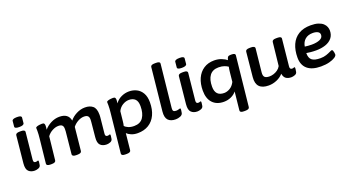

<svg xmlns="http://www.w3.org/2000/svg" viewBox="-59 -1492 4461 2439"><g transform="rotate(-20 2171.5 -273.0)"><path d="M168 7Q117 7 86 -22.5Q55 -52 62 -129L99 -496Q102 -525 155 -525H175Q202 -525 214 -517Q226 -509 225 -497L188 -133Q186 -111 193 -102Q200 -93 215 -93Q227 -93 235.5 -96.5Q244 -100 247 -100Q255 -100 255 -89Q255 -86 254 -73.5Q253 -61 249 -38Q244 -13 217.5 -3Q191 7 168 7ZM172 -581Q138 -581 123.5 -588.5Q109 -596 111 -610L118 -682Q119 -695 135 -702.5Q151 -710 185 -710Q219 -710 232.5 -703Q246 -696 245 -682L238 -610Q235 -581 172 -581Z M1141 7Q1086 7 1055.5 -23.5Q1025 -54 1033 -130L1052 -327Q1052 -334 1053 -342.5Q1054 -351 1054 -362Q1054 -395 1038 -410Q1022 -425 987 -425Q948 -425 906 -402.5Q864 -380 834 -342L802 -27Q799 2 746 2H726Q700 2 687.5 -6.5Q675 -15 676 -27L706 -327Q706 -336 706.5 -343.5Q707 -351 707 -362Q707 -395 691.5 -410Q676 -425 641 -425Q601 -425 558 -402Q515 -379 488 -341L454 -27Q451 2 399 2H379Q352 2 339.5 -6.5Q327 -15 329 -28L364 -357Q367 -384 368.5 -408.5Q370 -433 370 -456Q370 -467 369.5 -476Q369 -485 369 -495Q369 -506 386.5 -512Q404 -518 424.5 -520Q445 -522 455 -522Q477 -522 484 -512Q491 -502 491 -483Q491 -458 486 -430Q521 -473 577 -501.5Q633 -530 691 -530Q813 -530 831 -428Q864 -471 921 -500.5Q978 -530 1038 -530Q1103 -530 1142.5 -497.5Q1182 -465 1182 -381Q1182 -371 1181.5 -361Q1181 -351 1180 -341L1159 -133Q1154 -93 1187 -93Q1198 -93 1206.5 -96.5Q1215 -100 1218 -100Q1226 -100 1226 -89Q1226 -86 1225 -73.5Q1224 -61 1220 -38Q1215 -13 1189 -3Q1163 7 1141 7Z M1317 207Q1289 207 1277.5 198.5Q1266 190 1267 178L1323 -357Q1326 -384 1327.5 -407.5Q1329 -431 1329 -456Q1329 -467 1328.5 -476Q1328 -485 1328 -495Q1328 -506 1345.5 -512Q1363 -518 1383.5 -520Q1404 -522 1414 -522Q1436 -522 1443 -512Q1450 -502 1450 -483Q1450 -462 1446 -437Q1477 -482 1527.5 -506Q1578 -530 1633 -530Q1688 -530 1734.5 -507Q1781 -484 1809.5 -435Q1838 -386 1838 -310Q1838 -212 1804.5 -140.5Q1771 -69 1708.5 -31Q1646 7 1561 7Q1511 7 1473.5 -9Q1436 -25 1416 -46L1393 178Q1390 207 1337 207ZM1548 -94Q1631 -94 1670 -150.5Q1709 -207 1709 -304Q1709 -371 1678.5 -400Q1648 -429 1596 -429Q1553 -429 1511 -404Q1469 -379 1446 -332L1432 -200Q1429 -167 1422 -140Q1436 -123 1469 -108.5Q1502 -94 1548 -94Z M2073 7Q2006 7 1972.5 -28.5Q1939 -64 1947 -145L2007 -725Q2010 -753 2063 -753H2083Q2136 -753 2133 -725L2072 -144Q2069 -116 2079.5 -105Q2090 -94 2115 -94Q2134 -94 2150 -99.5Q2166 -105 2170 -105Q2177 -105 2177 -94Q2177 -91 2176.5 -78Q2176 -65 2171 -43Q2166 -18 2136 -5.5Q2106 7 2073 7Z M2366 7Q2315 7 2284 -22.5Q2253 -52 2260 -129L2297 -496Q2300 -525 2353 -525H2373Q2400 -525 2412 -517Q2424 -509 2423 -497L2386 -133Q2384 -111 2391 -102Q2398 -93 2413 -93Q2425 -93 2433.5 -96.5Q2442 -100 2445 -100Q2453 -100 2453 -89Q2453 -86 2452 -73.5Q2451 -61 2447 -38Q2442 -13 2415.5 -3Q2389 7 2366 7ZM2370 -581Q2336 -581 2321.5 -588.5Q2307 -596 2309 -610L2316 -682Q2317 -695 2333 -702.5Q2349 -710 2383 -710Q2417 -710 2430.5 -703Q2444 -696 2443 -682L2436 -610Q2433 -581 2370 -581Z M2921 207Q2868 207 2870 178L2896 -70Q2868 -34 2822.5 -13.5Q2777 7 2725 7Q2628 7 2573.5 -51.5Q2519 -110 2519 -217Q2519 -311 2551 -381.5Q2583 -452 2642.5 -491Q2702 -530 2784 -530Q2838 -530 2883 -512Q2928 -494 2952 -473Q2954 -481 2956.5 -488.5Q2959 -496 2962 -502Q2967 -516 2978.5 -520.5Q2990 -525 3010 -525H3021Q3070 -525 3068 -498L2997 178Q2994 207 2941 207ZM2766 -97Q2805 -97 2844.5 -120Q2884 -143 2910 -194L2923 -321Q2926 -346 2928 -361.5Q2930 -377 2934 -391Q2915 -405 2883.5 -416.5Q2852 -428 2806 -428Q2727 -428 2687 -375Q2647 -322 2647 -224Q2647 -97 2766 -97Z M3331 7Q3246 7 3206 -34.5Q3166 -76 3174 -162L3207 -496Q3210 -525 3263 -525H3284Q3310 -525 3322.5 -517Q3335 -509 3334 -497L3301 -181Q3296 -135 3315 -116.5Q3334 -98 3380 -98Q3406 -98 3435 -107Q3464 -116 3490 -134.5Q3516 -153 3532 -182L3566 -496Q3569 -525 3621 -525H3641Q3668 -525 3680.5 -517Q3693 -509 3691 -497L3654 -133Q3650 -93 3682 -93Q3694 -93 3702 -96.5Q3710 -100 3714 -100Q3721 -100 3721 -89Q3721 -86 3720.5 -73.5Q3720 -61 3715 -38Q3711 -13 3685 -3Q3659 7 3637 7Q3592 7 3564.5 -12.5Q3537 -32 3529 -79Q3495 -39 3441 -16Q3387 7 3331 7Z M4037 7Q3918 7 3855.5 -46Q3793 -99 3793 -200Q3793 -300 3826 -374.5Q3859 -449 3925 -489.5Q3991 -530 4089 -530Q4150 -530 4191 -516.5Q4232 -503 4255.5 -481Q4279 -459 4288.5 -433.5Q4298 -408 4298 -385Q4298 -324 4265 -284Q4232 -244 4175.5 -225Q4119 -206 4049 -206Q4007 -206 3975 -209.5Q3943 -213 3918 -217V-212Q3918 -149 3952.5 -121.5Q3987 -94 4067 -94Q4111 -94 4146 -106Q4181 -118 4203.5 -129.5Q4226 -141 4233 -141Q4243 -141 4248 -129Q4253 -117 4255.5 -101.5Q4258 -86 4258 -76Q4258 -57 4229.5 -38Q4201 -19 4151.5 -6Q4102 7 4037 7ZM4020 -294Q4088 -294 4131 -313Q4174 -332 4174 -372Q4174 -401 4148 -415Q4122 -429 4080 -429Q4017 -429 3977.5 -395.5Q3938 -362 3928 -301Q3948 -298 3972.5 -296Q3997 -294 4020 -294Z"/></g></svg>

Font: Asap Semi Expanded Semi Expanded SemiBold
Style: Italic
Weight: 600
Width: 6
Italic angle: -6°
Designer: Pablo Cosgaya
Foundry: Omnibus-Type
Version: Version 3.001; ttfautohint (v1.8.4.7-5d5b)